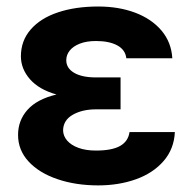

<svg xmlns="http://www.w3.org/2000/svg" viewBox="-20 -557 588 587"><path d="M152.8 -268.1Q99.1 -283.2 71.5 -314.9Q43.9 -346.7 43.9 -384.8Q43.9 -432.6 74 -467Q104 -501.5 157.5 -519.3Q210.9 -537.1 280.3 -537.1Q343.3 -537.1 393.6 -518.1Q443.8 -499 473.9 -463.4Q503.9 -427.7 506.8 -378.9H366.2Q363.3 -404.8 338.6 -418.2Q314 -431.6 273.4 -431.6Q244.6 -431.6 224.1 -423.6Q203.6 -415.5 193.1 -402.3Q182.6 -389.2 182.6 -373Q182.6 -348.6 206.5 -334.5Q230.5 -320.3 273.4 -320.3H348.6V-222.7H273.4Q231.4 -222.7 202.4 -206.1Q173.3 -189.5 172.9 -158.2Q173.3 -141.1 185.3 -127.2Q197.3 -113.3 219.7 -105Q242.2 -96.7 273.4 -96.7Q322.3 -96.7 347.2 -110.8Q372.1 -125 376 -153.3H514.6Q512.2 -101.6 480.2 -64.7Q448.2 -27.8 395.8 -9Q343.3 9.8 280.3 9.8Q211.4 9.8 155.5 -9.3Q99.6 -28.3 67.4 -63.2Q35.2 -98.1 35.2 -144.5Q35.2 -189 64.2 -221.4Q93.3 -253.9 152.8 -268.1Z"/></svg>

Font: Pretendard Std
Style: Bold
Weight: 700
Designer: Base glyphs from Inter by Rasmus Andersson; Hangeul glyphs from Noto Sans CJK(Source Han Sans) by Jang Soo-young and Kan
Foundry: Kil Hyung-jin
Version: Version 1.309